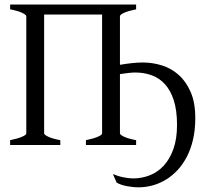

<svg xmlns="http://www.w3.org/2000/svg" viewBox="-20 -635 919 841"><path d="M835.4 -117.7Q835.4 -65.9 825.4 -23.2Q815.4 19.5 797.6 53.2Q779.8 86.9 756.1 111.8Q732.4 136.7 704.8 153.1Q677.2 169.4 647.2 177.5Q617.2 185.5 587.4 185.5Q574.7 185.5 561.3 184.1Q547.9 182.6 534.9 180.2Q522 177.7 510.7 173.8Q499.5 169.9 490.7 164.6L474.6 127.4Q484.9 131.8 496.6 135.5Q508.3 139.2 520.3 141.6Q532.2 144 543.2 145.3Q554.2 146.5 563 146.5Q601.1 146.5 636 132.8Q670.9 119.1 697.3 90.6Q723.6 62 739.5 17.8Q755.4 -26.4 755.4 -87.9Q755.4 -152.3 741 -196.3Q726.6 -240.2 701.7 -267.1Q676.8 -293.9 643.6 -305.7Q610.4 -317.4 572.8 -317.4Q560.1 -317.4 542.5 -315.4Q524.9 -313.5 505.4 -310.5V-50.8Q505.4 -44.9 522.9 -36.4Q540.5 -27.8 576.2 -21V0H356.4V-21Q389.6 -27.8 408.4 -35.9Q427.2 -43.9 427.2 -50.8V-571.3H173.3V-50.8Q173.3 -44.9 190.9 -36.4Q208.5 -27.8 244.1 -21V0H24.4V-21Q57.6 -27.8 76.4 -35.9Q95.2 -43.9 95.2 -50.8V-564Q95.2 -569.8 77.4 -578.6Q59.6 -587.4 24.4 -594.2V-615.2H576.2V-594.2Q542.5 -587.4 523.9 -579.1Q505.4 -570.8 505.4 -564V-351.1Q533.2 -356 559.1 -358.6Q585 -361.3 605.5 -361.3Q647.9 -361.3 689 -348.6Q730 -335.9 762.7 -306.9Q795.4 -277.8 815.4 -231.4Q835.4 -185.1 835.4 -117.7Z"/></svg>

Font: Gentium Plus
Style: Regular
Weight: 400
Designer: J. Victor Gaultney, Annie Olsen, Iska Routamaa
Foundry: SIL International
Version: Version 1.510